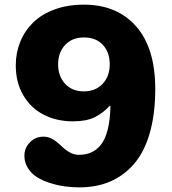

<svg xmlns="http://www.w3.org/2000/svg" viewBox="-20 -791 741 826"><path d="M47.9 -509.8Q47.9 -564 67.1 -611.3Q86.4 -658.7 122.8 -694.3Q159.2 -730 215.3 -750.5Q271.5 -771 340.8 -771Q483.4 -771 565.7 -677.5Q647.9 -584 647.9 -408.2Q647.9 -300.3 624.3 -218.5Q600.6 -136.7 556.6 -85.9Q512.7 -35.2 453.9 -10Q395 15.1 321.8 15.1Q289.6 15.1 257.8 10.7Q226.1 6.3 194.3 -3.9Q162.6 -14.2 138.7 -29.3Q114.7 -44.4 99.9 -68.1Q85 -91.8 85 -121.1Q85 -154.8 108.9 -179Q132.8 -203.1 167 -203.1Q185.1 -203.1 201.2 -195.1Q217.3 -187 230 -175.5Q242.7 -164.1 255.4 -152.6Q268.1 -141.1 284.4 -133.1Q300.8 -125 318.8 -125Q349.1 -125 372.6 -135.3Q396 -145.5 414.6 -168.9Q433.1 -192.4 443.6 -234.4Q454.1 -276.4 455.1 -335.9H452.1Q422.4 -303.7 386.7 -286.4Q351.1 -269 293.9 -269Q224.1 -269 168.7 -297.1Q113.3 -325.2 80.6 -380.4Q47.9 -435.5 47.9 -509.8ZM452.1 -514.2Q452.1 -565.9 422.6 -597.9Q393.1 -629.9 340.8 -629.9Q290.5 -629.9 260.3 -597.7Q230 -565.4 230 -514.2Q230 -462.9 260.3 -430.4Q290.5 -397.9 340.8 -397.9Q391.1 -397.9 421.6 -430.4Q452.1 -462.9 452.1 -514.2Z"/></svg>

Font: Jellee Roman
Style: Bold
Weight: 700
Designer: Alfredo Marco Pradil
Foundry: Alfredo Marco Pradil and JAM Design
Version: Version 1.000